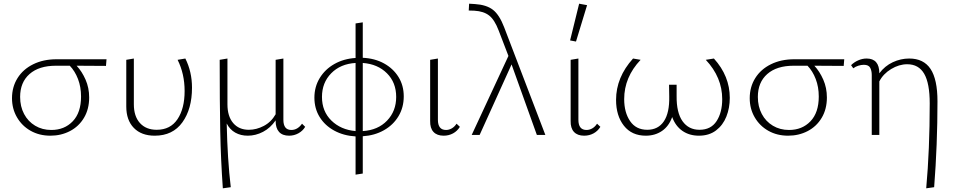

<svg xmlns="http://www.w3.org/2000/svg" viewBox="-20 -731 5167 1040"><path d="M554 -374Q501 -375 395 -375Q424 -344 443.5 -299.5Q463 -255 463 -203Q463 -140 435 -93Q407 -46 359 -21Q311 4 253 4Q193 4 146 -22.5Q99 -49 72 -95.5Q45 -142 45 -199Q45 -260 75 -308Q105 -356 160 -383Q215 -410 286 -410H557ZM358 -375H283Q191 -375 140 -330Q89 -285 89 -206Q89 -154 110.5 -113.5Q132 -73 170.5 -50Q209 -27 258 -27Q329 -27 374 -74Q419 -121 419 -208Q419 -260 402.5 -303Q386 -346 358 -375Z M664 -154V-407L705 -414V-166Q705 -101 738 -64.5Q771 -28 829 -28Q903 -28 941.5 -85.5Q980 -143 980 -238Q980 -331 942 -407L984 -414Q1020 -342 1020 -256Q1020 -141 968 -68.5Q916 4 818 4Q746 4 705 -38Q664 -80 664 -154Z M1633 -44Q1620 -22 1596.5 -9Q1573 4 1546 4Q1510 4 1491.5 -16.5Q1473 -37 1473 -76V-79Q1445 -38 1405 -17Q1365 4 1322 4Q1284 4 1254.5 -12.5Q1225 -29 1208 -62Q1212 131 1230 283L1187 289Q1176 134 1173 -20.5Q1170 -175 1170 -407L1212 -414V-166Q1212 -101 1243 -64.5Q1274 -28 1328 -28Q1369 -28 1409 -49Q1449 -70 1473 -112V-407L1515 -414V-82Q1515 -27 1558 -27Q1592 -27 1616 -61Z M1945 7V209L1906 215V8Q1841 4 1790.5 -23.5Q1740 -51 1711.5 -97Q1683 -143 1683 -202Q1683 -261 1712 -308.5Q1741 -356 1791.5 -384.5Q1842 -413 1906 -417V-604L1945 -610V-418Q2010 -415 2060 -387.5Q2110 -360 2138.5 -314Q2167 -268 2167 -209Q2167 -149 2138.5 -101.5Q2110 -54 2059.5 -25.5Q2009 3 1945 7ZM1906 -21V-390Q1824 -385 1774 -334Q1724 -283 1724 -206Q1724 -128 1775 -78Q1826 -28 1906 -21ZM2126 -206Q2126 -284 2076 -334Q2026 -384 1945 -390V-21Q2027 -26 2076.5 -77.5Q2126 -129 2126 -206Z M2310 -76V-407L2352 -414V-82Q2352 -27 2396 -27Q2412 -27 2427 -35.5Q2442 -44 2453 -61L2471 -44Q2457 -21 2434 -8.5Q2411 4 2383 4Q2347 4 2328 -16.5Q2309 -37 2310 -76Z M2888 0 2751 -382 2578 0H2535L2734 -428L2681 -566Q2659 -624 2629.5 -647Q2600 -670 2550 -673L2519 -674L2521 -711L2553 -709Q2615 -705 2650 -678Q2685 -651 2711 -583L2934 0Z M3071 -76V-407L3113 -414V-82Q3113 -27 3157 -27Q3173 -27 3188 -35.5Q3203 -44 3214 -61L3232 -44Q3218 -21 3195 -8.5Q3172 4 3144 4Q3108 4 3089 -16.5Q3070 -37 3071 -76ZM3068 -512 3117 -711 3160 -703 3100 -506Z M3933 -201Q3933 -146 3914.5 -99.5Q3896 -53 3858.5 -24.5Q3821 4 3766 4Q3714 4 3676.5 -22Q3639 -48 3621 -97Q3603 -47 3565.5 -21.5Q3528 4 3478 4Q3402 4 3359.5 -50Q3317 -104 3317 -190Q3317 -312 3409 -414L3450 -407Q3361 -313 3361 -194Q3361 -122 3393 -75Q3425 -28 3486 -28Q3545 -28 3576 -74Q3607 -120 3605 -209L3604 -272H3645V-211Q3644 -121 3677 -74.5Q3710 -28 3769 -28Q3831 -28 3861.5 -75Q3892 -122 3892 -194Q3892 -312 3803 -407L3847 -414Q3933 -319 3933 -201Z M4550 -374Q4497 -375 4391 -375Q4420 -344 4439.5 -299.5Q4459 -255 4459 -203Q4459 -140 4431 -93Q4403 -46 4355 -21Q4307 4 4249 4Q4189 4 4142 -22.5Q4095 -49 4068 -95.5Q4041 -142 4041 -199Q4041 -260 4071 -308Q4101 -356 4156 -383Q4211 -410 4282 -410H4553ZM4354 -375H4279Q4187 -375 4136 -330Q4085 -285 4085 -206Q4085 -154 4106.5 -113.5Q4128 -73 4166.5 -50Q4205 -27 4254 -27Q4325 -27 4370 -74Q4415 -121 4415 -208Q4415 -260 4398.5 -303Q4382 -346 4354 -375Z M5058 -182Q5058 52 5040 283L4997 289Q5016 79 5016 -171Q5016 -280 4986 -331.5Q4956 -383 4894 -383Q4850 -383 4807 -357Q4764 -331 4743 -290V0H4702V-325Q4702 -348 4693.5 -364Q4685 -380 4659 -380Q4645 -380 4629 -375Q4613 -370 4602 -361L4590 -378Q4606 -394 4628.5 -404Q4651 -414 4674 -414Q4743 -414 4743 -334Q4773 -374 4816 -394Q4859 -414 4905 -414Q4983 -414 5020.5 -357.5Q5058 -301 5058 -182Z"/></svg>

Font: Ysabeau Light
Style: Regular
Weight: 300
Designer: Christian Thalmann (Catharsis Fonts)
Version: Version 0.003